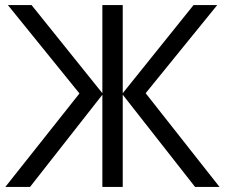

<svg xmlns="http://www.w3.org/2000/svg" viewBox="-20 -734 884 754"><path d="M98 0 382 -362V0H462V-362L746 0H842L552 -368L833 -714H740L462 -368V-714H382V-368L104 -714H11L292 -367L1 0Z"/></svg>

Font: OpenSansMMV
Style: Regular
Weight: 400
Designer: Steve Matteson
Foundry: Ascender Corporation
Version: Version 4.000